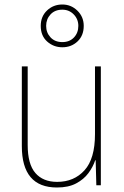

<svg xmlns="http://www.w3.org/2000/svg" viewBox="-20 -823 553 853"><path d="M428 -528V0H408L405 -111H403Q393 -81 372.5 -53.5Q352 -26 318 -8Q284 10 233 10Q77 10 77 -174V-528H103V-179Q103 -94 137 -54.5Q171 -15 234 -15Q309 -15 355.5 -66.5Q402 -118 402 -227V-528ZM257 -613Q218 -613 189.5 -638.5Q161 -664 161 -708Q161 -750 189 -776.5Q217 -803 257 -803Q296 -803 324 -775.5Q352 -748 352 -708Q352 -665 324.5 -639Q297 -613 257 -613ZM257 -636Q289 -636 308.5 -656.5Q328 -677 328 -708Q328 -738 307.5 -759Q287 -780 257 -780Q224 -780 204.5 -759Q185 -738 185 -708Q185 -678 204.5 -657Q224 -636 257 -636Z"/></svg>

Font: Noto Sans Gurmukhi UI SemiCondensed Thin
Style: Regular
Weight: 100
Width: 4
Designer: Jelle Bosma - Monotype Design Team
Foundry: Monotype Imaging Inc.
Version: Version 2.004; ttfautohint (v1.8.4.7-5d5b)